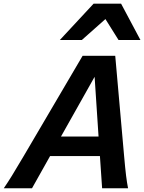

<svg xmlns="http://www.w3.org/2000/svg" viewBox="-29 -1003 768 1023"><path d="M503.4 -171.4H237.8L141.6 0H-8.8Q11.2 -29.3 34.2 -66.2Q57.1 -103 97.2 -171.4L411.1 -705.6H585L632.3 -171.4Q638.2 -104.5 642.8 -66.9Q647.5 -29.3 653.3 0H515.1ZM295.9 -275.4H496.1L475.1 -593.8ZM290 -790 469.7 -983.4H616.2L719.2 -790H602.5L532.7 -901.4L407.2 -790Z"/></svg>

Font: Lesson One
Style: Bold Italic
Weight: 700
Italic angle: -14°
Designer: But Ko, Victor Gaultney, Annie Olsen, Julie Remington, Don Collingsworth, Eric Hays, Becca Hirsbrunner
Version: Version 1.100